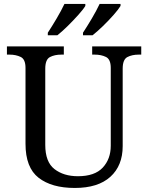

<svg xmlns="http://www.w3.org/2000/svg" viewBox="-20 -929 740 959"><path d="M353.5 9.8Q238.3 9.8 172.9 -41Q107.4 -91.8 107.4 -210.9V-589.8Q107.4 -632.8 83.5 -644.5Q59.6 -656.2 27.3 -656.2H14.6V-697.3H298.8V-656.2H286.1Q252.9 -656.2 229.5 -644Q206.1 -631.8 206.1 -585.9V-205.1Q206.1 -120.1 252 -84.5Q297.9 -48.8 369.1 -48.8Q453.1 -48.8 493.2 -91.8Q533.2 -134.8 533.2 -201.2V-589.8Q533.2 -632.8 509.3 -644.5Q485.4 -656.2 453.1 -656.2H440.4V-697.3H685.5V-656.2H672.9Q639.6 -656.2 616.2 -644Q592.8 -631.8 592.8 -585.9V-199.2Q592.8 -101.6 531.2 -45.9Q469.7 9.8 353.5 9.8ZM394.5 -765.6Q415 -796.9 438.5 -836.4Q461.9 -876 477.5 -909.2H582V-899.4Q572.3 -882.8 547.4 -854.5Q522.5 -826.2 493.7 -798.3Q464.8 -770.5 442.4 -752.9H394.5ZM218.8 -765.6Q239.3 -796.9 262.7 -836.4Q286.1 -876 301.8 -909.2H406.2V-899.4Q396.5 -882.8 371.1 -854.5Q345.7 -826.2 317.4 -798.3Q289.1 -770.5 266.6 -752.9H218.8Z"/></svg>

Font: Noto Serif Todhri
Style: Regular
Weight: 400
Designer: Mikhail Merkuryev
Version: Version 1.000; ttfautohint (v1.8.4.7-5d5b)